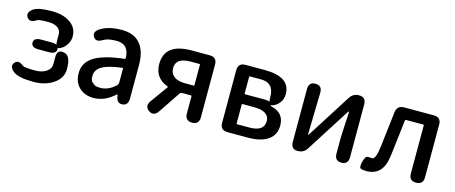

<svg xmlns="http://www.w3.org/2000/svg" viewBox="-39 -1034 3595 1516"><g transform="rotate(15 1758.0 -275.5)"><path d="M365 -285Q365 -245 305 -245H221Q161 -245 161 -285Q161 -325 221 -325H305Q365 -325 365 -285ZM344 -352V-401Q344 -436 316 -455Q288 -474 240 -474Q162 -474 148 -464Q98 -430 73 -466Q48 -502 97 -537Q136 -564 246 -564Q335 -564 392 -527Q455 -486 455 -413Q455 -374 431.5 -341Q408 -308 376 -297Q344 -286 344 -352ZM364 -223Q364 -288 427 -272Q478 -259 478 -153Q478 -78 408 -31Q342 13 248 13Q126 13 83 -20Q35 -57 62 -92Q90 -126 136 -88Q150 -77 238 -77Q292 -77 328 -100.5Q364 -124 364 -164Z M737 13Q665 13 620 -30.5Q575 -74 575 -146Q575 -234 653.5 -282.5Q732 -331 898 -349Q904 -350 904 -356Q902 -470 799 -470Q728 -470 693 -448Q642 -416 619 -453Q595 -491 646 -523Q711 -564 819 -564Q920 -564 970 -502Q1019 -443 1019 -331V-59Q1019 0 972 3Q926 7 918 -51L917 -56Q916 -63 914 -63Q912 -63 898 -51Q824 13 737 13ZM772 -78Q834 -78 892 -131Q904 -142 904 -159V-272Q904 -277 899 -276Q786 -263 734 -232Q686 -203 686 -154Q686 -115 698.5 -105.5Q711 -96 722 -87Q733 -78 772 -78Z M1190 0Q1147 -31 1182 -80L1283 -220Q1286 -224 1281 -226Q1171 -266 1171 -381Q1171 -550 1390 -550H1538Q1598 -550 1598 -490V-60Q1598 0 1541 0Q1483 0 1483 -60V-201Q1483 -206 1478 -206H1407Q1393 -206 1385 -194L1268 -20Q1234 30 1190 0ZM1407 -286H1478Q1483 -286 1483 -291V-458Q1483 -463 1478 -463H1407Q1285 -463 1285 -378Q1285 -334 1317 -310Q1349 -286 1407 -286Z M1831 0Q1771 0 1771 -60V-490Q1771 -550 1831 -550H1989Q2198 -550 2198 -409Q2198 -366 2174 -336Q2150 -306 2118 -296.5Q2086 -287 2086 -353Q2086 -471 1980 -471H1888Q1883 -471 1883 -466V-330Q1883 -325 1888 -325H2046Q2106 -325 2106 -293Q2106 -288 2114 -286Q2220 -261 2220 -158Q2220 -78 2157 -37Q2100 0 1999 0ZM1883 -85Q1883 -80 1888 -80H1989Q2108 -80 2108 -165Q2108 -203 2076.5 -224Q2045 -245 1985 -245H1888Q1883 -245 1883 -240Z M2402 0Q2349 0 2349 -60V-490Q2349 -550 2404 -549Q2460 -549 2458 -488L2450 -150Q2450 -145 2452 -145Q2454 -145 2462 -157L2685 -508Q2711 -550 2760 -550Q2817 -550 2817 -490V-60Q2817 0 2762 0Q2706 0 2706 -60V-174Q2706 -205 2708 -236L2717 -401Q2717 -406 2714.5 -406Q2712 -406 2704 -394L2480 -42Q2454 0 2405 0Z M2969 13Q2940 13 2923.5 7Q2907 1 2919 -50Q2932 -101 2955 -98Q2960 -97 2988 -97Q3017 -97 3030 -203L3064 -493Q3071 -550 3129 -550H3370Q3430 -550 3430 -490V-60Q3430 0 3372 0Q3314 0 3314 -60V-453Q3314 -458 3309 -458H3168Q3161 -458 3160 -451L3131 -202Q3127 -172 3123 -142Q3101 13 2969 13Z"/></g></svg>

Font: Resource Han Rounded TW Medium
Style: Regular
Weight: 500
Designer: Cyano Hao (round all glyphs); Ryoko NISHIZUKA 西塚涼子 (kana, bopomofo & ideographs); Paul D. Hunt (Latin, Greek & Cyrillic)
Foundry: Cyano Hao
Version: 0.990